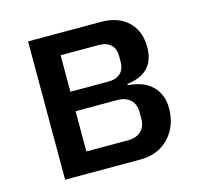

<svg xmlns="http://www.w3.org/2000/svg" viewBox="-82 -608 728 696"><g transform="rotate(-15 282.0 -259.5)"><path d="M80 0V-519H353Q418 -519 455 -483.5Q492 -448 492 -388Q492 -289 388 -277V-272Q448 -268 479.5 -236Q511 -204 511 -153Q511 -87 470.5 -43.5Q430 0 362 0ZM181 -303H324Q353 -303 369 -318Q385 -333 385 -360V-383Q385 -410 369 -425Q353 -440 324 -440H181ZM181 -79H337Q368 -79 386 -95.5Q404 -112 404 -142V-167Q404 -197 386 -213.5Q368 -230 337 -230H181Z"/></g></svg>

Font: Anuphan Medium
Style: Regular
Weight: 500
Designer: Mike Abbink, Paul van der Laan, Pieter van Rosmalen, Mint Tantisuwanna
Foundry: Bold Monday; Cadson Demak
Version: Version 3.002;hotconv 1.0.109;makeotfexe 2.5.65596